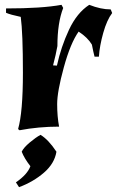

<svg xmlns="http://www.w3.org/2000/svg" viewBox="-20 -525 485 796"><path d="M225 0Q140 0 61 15L55 10Q75 -59 75 -224Q75 -389 66 -455Q23 -464 5 -472V-490Q154 -490 235 -505L242 -492Q218 -430 218 -334Q212 -300 200 -254L216 -253Q233 -331 266 -401.5Q299 -472 350 -505Q398 -486 439 -486L445 -471Q423 -442 408 -388.5Q393 -335 390 -290H372Q367 -309 361 -340Q344 -369 306 -394Q272 -346 244.5 -245.5Q217 -145 217 -93.5Q217 -42 225 0ZM214 104Q206 153 162 191Q118 229 59 251L46 231Q94 198 106 164Q81 132 70 104Q78 87 103 66Q128 45 148 34Q181 54 214 104Z"/></svg>

Font: Almendra
Style: Bold Italic
Weight: 700
Italic angle: -12°
Designer: Ana Sanfelippo
Foundry: Ana Sanfelippo
Version: Version 1.004